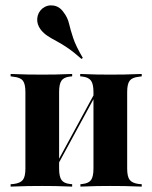

<svg xmlns="http://www.w3.org/2000/svg" viewBox="-20 -692 563 712"><path d="M388.7 -2.4Q364.5 -2.4 339.5 -2Q314.5 -1.6 278.2 0V-8.9L285.5 -9.7Q308.9 -12.1 317.7 -24.6Q326.6 -37.1 326.6 -66.9V-208.9H451.6V-66.9Q451.6 -37.1 460.9 -25Q470.2 -12.9 494.4 -9.7L505.6 -8.9V0Q467.7 -1.6 441.5 -2Q415.3 -2.4 388.7 -2.4ZM136.3 -2.4Q110.5 -2.4 83.9 -2Q57.3 -1.6 19.4 0V-8.9L30.6 -9.7Q55.6 -12.9 64.9 -25Q74.2 -37.1 74.2 -66.9V-350.8Q74.2 -380.6 64.9 -392.7Q55.6 -404.8 30.6 -407.3L19.4 -408.9V-417.7Q57.3 -416.1 83.9 -415.7Q110.5 -415.3 136.3 -415.3Q161.3 -415.3 186.3 -415.7Q211.3 -416.1 247.6 -417.7V-408.9L239.5 -408.1Q216.9 -405.6 208.1 -393.1Q199.2 -380.6 199.2 -350.8V-66.9Q199.2 -37.1 208.1 -24.6Q216.9 -12.1 239.5 -9.7L247.6 -8.9V0Q211.3 -1.6 186.3 -2Q161.3 -2.4 136.3 -2.4ZM326.6 -208.9V-350.8Q326.6 -380.6 317.3 -393.1Q308.1 -405.6 285.5 -408.1L277.4 -408.9V-417.7Q313.7 -416.1 339.1 -415.7Q364.5 -415.3 388.7 -415.3Q415.3 -415.3 441.5 -415.7Q467.7 -416.1 505.6 -417.7V-408.9L494.4 -407.3Q470.2 -404.8 460.9 -392.7Q451.6 -380.6 451.6 -350.8V-208.9ZM166.1 -29 164.5 -39.5 354 -388.7 355.6 -377.4ZM282.3 -473.4Q253.2 -499.2 230.6 -514.5Q208.1 -529.8 189.5 -539.5Q171 -549.2 156.9 -558.5Q142.7 -567.7 131.5 -581.5Q116.1 -601.6 118.1 -623.8Q120.2 -646 137.1 -660.5Q155.6 -675 178.6 -671.4Q201.6 -667.7 216.1 -646Q230.6 -627.4 235.9 -604.8Q241.1 -582.3 251.2 -551.6Q261.3 -521 287.1 -477.4Z"/></svg>

Font: Playfair 144pt SemiCondensed ExtraBold
Style: Regular
Weight: 800
Width: 4
Designer: Claus Eggers Sørensen
Foundry: Claus Eggers Sørensen
Version: Version 2.203